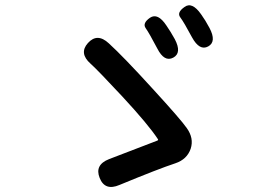

<svg xmlns="http://www.w3.org/2000/svg" viewBox="-20 -763 1040 736"><path d="M438 -54Q382 -30 362 -81Q342 -131 398 -153L583 -224Q588 -226 585 -230Q549 -285 449 -393Q354 -495 327 -519Q282 -559 317 -598Q353 -638 397 -597Q453 -546 565 -423Q674 -304 696 -272Q724 -233 711 -193Q697 -152 652 -137Q588 -116 438 -54ZM644 -542Q610 -524 583 -577Q552 -636 538.5 -655Q525 -674 555 -695Q585 -715 618 -665Q634 -642 650 -613Q678 -560 644 -542ZM778 -585Q745 -567 716 -620Q685 -678 671 -696.5Q657 -715 687 -736Q716 -758 751 -708Q767 -686 783 -656Q811 -603 778 -585Z"/></svg>

Font: Resource Han Rounded TW Medium
Style: Regular
Weight: 500
Designer: Cyano Hao (round all glyphs); Ryoko NISHIZUKA 西塚涼子 (kana, bopomofo & ideographs); Paul D. Hunt (Latin, Greek & Cyrillic)
Foundry: Cyano Hao
Version: 0.990